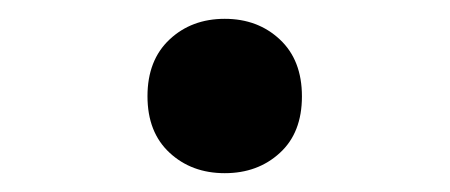

<svg xmlns="http://www.w3.org/2000/svg" viewBox="-20 -352 478 204"><path d="M300.8 -249.6Q300.8 -210.9 277.3 -189.5Q253.9 -168 218.8 -168Q183.6 -168 160.2 -189.7Q136.7 -211.4 136.7 -249.8Q136.7 -288.1 160.2 -310.1Q183.6 -332 218.8 -332Q253.9 -332 277.3 -310.1Q300.8 -288.2 300.8 -249.6Z"/></svg>

Font: Sudo Var
Style: Regular
Weight: 400
Monospace: yes
Designer: Jens Kutilek
Foundry: Jens Kutilek
Version: Version 0.065;FEAKit 1.0